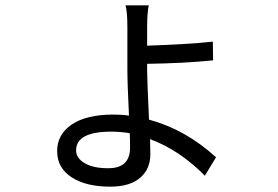

<svg xmlns="http://www.w3.org/2000/svg" viewBox="-20 -640 1040 719"><path d="M466 -141Q432 -147 397 -147Q265 -147 265 -77Q265 -48 297 -29Q329 -10 385 -10Q467 -10 467 -87Q467 -120 466 -141ZM531 -375Q531 -344 538 -192Q675 -155 789 -51L747 18Q654 -77 542 -119L543 -63Q543 -10 509 22Q470 59 393 59Q303 59 250 25Q194 -10 194 -74Q194 -137 249 -174Q304 -211 405 -211Q438 -211 463 -207Q457 -327 457 -380V-538Q457 -596 450 -620H537Q531 -590 531 -539V-469Q685 -474 777 -484L778 -414Q670 -403 531 -401Z"/></svg>

Font: KaiGen Gothic CN Regular
Style: Regular
Weight: 400
Designer: Ryoko NISHIZUKA  (kana & ideographs); Paul D. Hunt (Latin, Greek & Cyrillic); Wenlong ZHANG  (bopomofo); Sandoll Communi
Foundry: Adobe Systems Incorporated
Version: Version 1.002.20150501